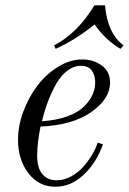

<svg xmlns="http://www.w3.org/2000/svg" viewBox="-20 -692 486 724"><path d="M348.1 -153.8 368.2 -147.9Q343.8 -78.6 295.7 -33.2Q247.6 12.2 189 12.2Q126 12.2 86.9 -39.1Q47.9 -90.3 47.9 -165Q47.9 -217.3 68.1 -271.7Q88.4 -326.2 121.3 -369.4Q154.3 -412.6 199.2 -440.2Q244.1 -467.8 290 -467.8Q332.5 -467.8 363.8 -445.1Q395 -422.4 395 -380.9Q395 -318.8 324 -269.3Q252.9 -219.7 132.8 -214.8Q120.1 -151.4 120.1 -106Q120.1 -58.1 139.9 -35.2Q159.7 -12.2 193.8 -12.2Q221.2 -12.2 247.8 -26.6Q274.4 -41 293.9 -63Q313.5 -85 327.4 -108.6Q341.3 -132.3 348.1 -153.8ZM285.2 -443.8Q258.3 -443.8 234.1 -425.5Q210 -407.2 192.1 -376Q174.3 -344.7 161.1 -309.8Q147.9 -274.9 138.2 -234.9Q192.9 -238.3 233.6 -253.2Q274.4 -268.1 296.4 -289.8Q318.4 -311.5 328.6 -334.2Q338.9 -356.9 338.9 -380.9Q338.9 -408.7 325.9 -426.3Q313 -443.8 285.2 -443.8ZM189.9 -507.8 184.1 -521Q272 -566.4 335.9 -671.9H376Q384.8 -566.4 445.8 -521L434.1 -507.8Q375.5 -543 336.9 -600.1Q265.1 -542 189.9 -507.8Z"/></svg>

Font: Flanker Steampunk
Style: Italic
Weight: 400
Italic angle: -12°
Designer: Alexey Kryukov, Leonardo Di Lena
Foundry: Alexey Kryukov, Leonardo Di Lena
Version: 1.210